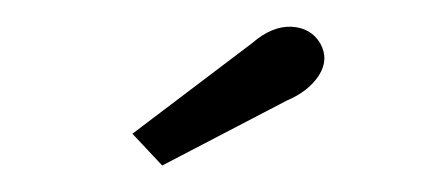

<svg xmlns="http://www.w3.org/2000/svg" viewBox="-20 -755 331 145"><path d="M102.5 -630 80 -654 170.5 -722.5Q185.5 -735.5 200.2 -734.8Q215 -734 222 -722Q228.5 -710 220.8 -698Q213 -686 196.5 -679Z"/></svg>

Font: Imbue 10pt Medium
Style: Regular
Weight: 500
Designer: Tyler Finck
Foundry: Etcetera Type Company
Version: Version 1.102; ttfautohint (v1.8.3)